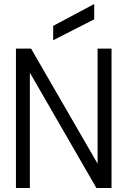

<svg xmlns="http://www.w3.org/2000/svg" viewBox="-20 -944 640 964"><path d="M60 0V-700H136L470 -122V-700H540V0H464L130 -579V0ZM247 -742V-814L453 -924V-847Z"/></svg>

Font: DM Mono Light
Style: Regular
Weight: 300
Designer: Colophon Foundry
Foundry: Colophon Foundry
Version: Version 1.000; ttfautohint (v1.8.2.53-6de2)